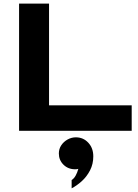

<svg xmlns="http://www.w3.org/2000/svg" viewBox="-20 -720 760 1057"><path d="M85 -700H250V-140H705V0H85ZM304 124.8Q304 100 317.2 80Q330.4 60 352 48Q373.6 36 397.6 36Q438.4 36 466 65.6Q493.6 95.2 493.6 140.8Q493.6 183.2 475.6 218Q457.6 252.8 430 277.6Q402.4 302.4 374.4 316.8V271.2Q387.2 263.2 396.4 246.8Q405.6 230.4 411.2 209.6Q404 212 394.4 212Q355.2 212 329.6 186.8Q304 161.6 304 124.8Z"/></svg>

Font: Copperplate Sans CC
Style: Bold
Weight: 700
Designer: indestructible type*
Foundry: Cowboy Collective
Version: Version 1.000